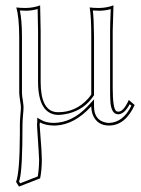

<svg xmlns="http://www.w3.org/2000/svg" viewBox="-20 -459 528 717"><path d="M400.9 -342.8V-130.9Q400.9 -51.3 415 -43.5Q418.9 -42 421.9 -42Q440.9 -42 460 -83.5Q460.4 -85 460.9 -85.9L482.9 -66.9Q448.2 9.3 387.2 9.8Q343.8 9.8 327.1 -28.8Q321.3 -43.9 320.8 -62Q258.8 5.9 189 9.8Q184.1 10.3 179.2 9.8Q149.9 9.3 128.9 -2V-0.5Q128.4 3.4 127.9 4.9Q127.9 12.2 130.4 40.5Q135.7 103 136.2 136.2Q136.2 175.8 129.9 207L50.8 237.8L40 220.2Q53.7 184.6 54.2 40Q54.2 25.4 54.2 6.8Q54.2 -7.3 56.2 -30.3Q58.1 -49.8 58.1 -59.1Q58.1 -64 55.7 -78.6Q52.2 -101.6 51.8 -111.8V-321.8Q51.3 -395.5 41 -431.2Q53.7 -429.2 76.2 -429.2Q105.5 -429.7 129.9 -439Q129.9 -438 131.8 -342.8V-153.8Q131.8 -47.4 188.5 -40.5Q193.4 -40 198.2 -40Q263.2 -40 309.1 -90.8Q315.9 -98.6 320.8 -106V-321.8Q320.8 -398.9 314.9 -431.2Q327.6 -429.2 350.1 -429.2Q379.4 -429.7 403.8 -439Q403.8 -438 400.9 -342.8ZM391.1 -342.8Q391.1 -369.1 393.6 -424.8Q371.6 -418.9 350.1 -418.9Q338.9 -418.9 326.7 -419.9Q330.6 -386.7 331.1 -321.8V-103L329.1 -100.6Q295.4 -49.8 233.9 -34.7Q215.3 -30.3 198.2 -29.8Q122.6 -31.2 122.1 -153.8V-342.8Q122.1 -369.1 120.6 -425.3Q98.6 -418.9 76.2 -418.9Q65.4 -418.9 54.2 -419.9Q62 -383.3 62 -321.8V-111.8Q62 -102.5 65.4 -82.5Q67.9 -65.4 67.9 -59.1Q67.9 -48.3 65.9 -28.3Q64 -5.9 64 6.8Q64 170.9 53.7 210Q52.2 214.8 51.3 218.8L55.2 225.6L121.1 199.7Q126 169.9 126 136.2Q126 127 118.7 17.6Q118.2 9.3 118.2 4.9Q118.2 0.5 119.1 -2.9V-19.5L134.3 -10.7Q152.8 -0.5 179.2 0Q248 0 305.7 -60.5Q310.1 -64.9 313.5 -68.8L331.1 -87.9V-62Q331.1 -12.2 372.1 -2Q379.4 0 387.2 0Q439.9 -1.5 470.7 -64.5L464.4 -69.8Q444.3 -32.7 421.9 -32.2Q395 -32.2 392.1 -81.1Q391.1 -95.7 391.1 -130.9Z"/></svg>

Font: Linux Biolinum Outline O
Style: Bold
Weight: 700
Designer: Philipp H. Poll
Foundry: Philipp H. Poll
Version: Version 0.9.2